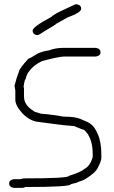

<svg xmlns="http://www.w3.org/2000/svg" viewBox="-20 -903 540 911"><path d="M279.3 -675.8H435.5Q457 -672.4 457 -654.3Q457 -638.7 435.5 -634.8H285.2Q260.7 -634.8 179.7 -613.3Q139.6 -593.8 121.1 -568.4Q106 -551.3 101.6 -527.3Q96.7 -527.3 91.8 -490.2L93.8 -486.3V-445.3Q93.8 -404.3 138.7 -377Q138.7 -373 175.8 -363.3Q230.5 -359.4 281.2 -349.6Q339.4 -349.6 363.3 -337.9Q398.4 -323.7 408.2 -316.4Q429.2 -302.2 443.4 -267.6Q460.9 -230 460.9 -169.9V-154.3Q460.9 -140.1 445.3 -109.4Q435.1 -84.5 386.7 -54.7Q375 -46.9 349.6 -39.1Q349.6 -36.6 316.4 -29.3Q316.4 -15.6 99.6 -15.6Q93.3 -11.7 87.9 -11.7H44.9Q23.4 -15.1 23.4 -33.2Q23.4 -48.8 44.9 -52.7H76.2Q89.8 -56.6 91.8 -56.6Q306.6 -56.6 306.6 -68.4Q364.3 -86.4 380.9 -101.6Q407.7 -115.2 419.9 -158.2V-171.9Q419.9 -250.5 378.9 -287.1Q373 -287.1 332 -304.7Q272.5 -309.1 238.3 -314.5L150.4 -326.2Q117.7 -333.5 87.9 -363.3Q52.7 -401.9 52.7 -429.7V-474.6Q52.7 -477.1 48.8 -496.1Q58.1 -533.2 70.3 -564.5Q71.8 -577.6 115.2 -625Q121.1 -625 158.2 -648.4Q182.6 -660.2 212.9 -664.1Q243.2 -675.8 279.3 -675.8ZM343.8 -882.8Q365.2 -879.4 365.2 -861.3Q365.2 -843.8 300.8 -820.3L248 -791Q248 -788.1 189.5 -753.9Q164.6 -736.3 156.2 -736.3Q134.8 -739.7 134.8 -757.8Q134.8 -775.4 222.7 -822.3Q236.3 -835.4 275.4 -853.5L337.9 -882.8Z"/></svg>

Font: CEF Fonts CJK Mono
Style: Regular
Weight: 400
Designer: PartyBoss (派对大魔王)
Version: Release 2.25